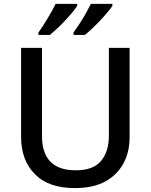

<svg xmlns="http://www.w3.org/2000/svg" viewBox="-20 -961 778 991"><path d="M560.1 -940.9H449.2C441.9 -926.3 433.1 -909.7 422.9 -891.6C402.3 -854.5 377.4 -818.4 359.4 -793V-780.8H418C462.4 -814.9 539.6 -897.9 560.1 -930.7ZM378.4 -940.9H267.1C255.9 -918 241.7 -892.6 224.6 -864.3C207.5 -835.9 192.4 -812 178.2 -793V-780.8H237.3C252.4 -793 270 -808.6 289.6 -827.6C308.6 -846.7 326.7 -865.7 343.3 -884.8C359.9 -903.8 371.6 -919.4 378.4 -930.7ZM648.9 -713.9H542V-259.8C542 -205.6 528.3 -162.1 501.5 -130.4C474.6 -98.1 431.2 -82 371.1 -82C254.9 -82 196.8 -141.1 196.8 -258.8V-713.9H88.9V-253.9C88.9 -174.3 112.3 -110.8 159.7 -62.5C206.5 -14.2 275.4 9.8 366.2 9.8C430.2 9.8 482.9 -2 524.4 -24.9C607.9 -70.8 648.9 -153.8 648.9 -252Z"/></svg>

Font: Noto Reveo Sans
Style: Regular
Weight: 500
Designer: Monotype Design Team
Foundry: Monotype Imaging Inc.
Version: Version 2.007